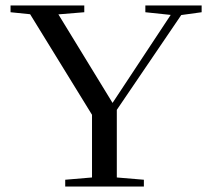

<svg xmlns="http://www.w3.org/2000/svg" viewBox="-20 -683 777 703"><path d="M218.8 0V-24.9L316.9 -33.2V-262.7L90.3 -630.9L18.6 -638.2V-663.1H288.6V-638.2L193.8 -630.4L392.1 -306.2L605 -628.4L512.2 -638.2V-663.1H718.3V-638.2L643.6 -627.9L407.7 -280.8V-33.2L506.8 -24.9V0Z"/></svg>

Font: Elstob
Style: Regular
Weight: 400
Designer: Peter S. Baker
Version: Version 1.015